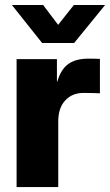

<svg xmlns="http://www.w3.org/2000/svg" viewBox="-20 -754 443 774"><path d="M46.9 0V-515.6H209.5V-424.8H210.9Q225.1 -474.1 255.1 -495.8Q285.2 -517.6 336.9 -517.6Q350.6 -517.6 361.6 -517.3Q372.6 -517.1 382.8 -516.6V-377.9Q373.5 -378.4 354 -378.9Q334.5 -379.4 316.4 -379.4Q271 -379.4 242.9 -349.1Q214.8 -318.8 214.8 -264.2V0ZM153.8 -733.9 214.4 -653.8 277.8 -733.9H403.3V-733.4L278.8 -580.6H149.9L28.3 -733.4V-733.9Z"/></svg>

Font: Inter Display ExtraBold
Style: Regular
Weight: 800
Designer: Rasmus Andersson
Foundry: rsms
Version: Version 4.000;git-a52131595